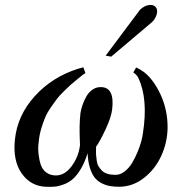

<svg xmlns="http://www.w3.org/2000/svg" viewBox="-20 -728 730 763"><path d="M646 -219.2Q645 -161.6 620.8 -108.6Q596.7 -55.7 552.2 -21Q507.8 13.7 454.1 14.2Q432.6 14.2 416.3 11.2Q399.9 8.3 383.3 -0.2Q366.7 -8.8 355.7 -22.9Q344.7 -37.1 337.2 -61.5Q329.6 -85.9 328.1 -119.1Q316.9 -83 301.3 -56.9Q285.6 -30.8 269.8 -16.8Q253.9 -2.9 233.9 4.6Q213.9 12.2 197.8 13.7Q181.6 15.1 161.1 14.2Q101.1 11.2 65.9 -39.3Q30.8 -89.8 39.1 -171.9Q48.8 -269.5 118.2 -345.9Q187.5 -422.4 291 -455.1Q311 -460 311 -460.9L319.8 -437Q319.8 -437.5 317.9 -436.5Q315.9 -435.5 313 -433.6Q310.1 -431.6 307.1 -429.2Q305.2 -427.7 286.9 -412.8Q268.6 -397.9 261.2 -391.4Q253.9 -384.8 235.6 -366.9Q217.3 -349.1 207.5 -336.7Q197.8 -324.2 182.9 -302.7Q168 -281.2 159.7 -261.7Q151.4 -242.2 143.8 -216.6Q136.2 -190.9 133.8 -164.1Q130.4 -140.1 133.1 -116.2Q135.7 -92.3 142.1 -73.2Q148.4 -54.2 164.1 -42.5Q179.7 -30.8 202.1 -30.8Q237.8 -30.8 265.4 -68.6Q293 -106.4 297.9 -151.9Q297.9 -157.2 297.1 -174.1Q296.4 -190.9 296.4 -200.2Q296.4 -209.5 296.4 -224.4Q296.4 -239.3 297.4 -252.4Q298.3 -265.6 299.8 -278.8Q302.2 -294.9 308.1 -311.5Q314 -328.1 323.2 -344.7Q332.5 -361.3 347.7 -371.8Q362.8 -382.3 380.9 -381.8Q436 -381.8 425.8 -293.9Q421.9 -261.2 398.7 -212.2Q375.5 -163.1 361.8 -145Q361.8 -142.1 361.6 -129.6Q361.3 -117.2 362.1 -109.4Q362.8 -101.6 364.5 -88.9Q366.2 -76.2 371.3 -67.6Q376.5 -59.1 384.5 -50.5Q392.6 -42 406.2 -37.6Q419.9 -33.2 438 -33.2Q457 -32.7 474.6 -46.1Q492.2 -59.6 504.4 -79.6Q516.6 -99.6 526.4 -123.3Q536.1 -147 541.3 -166Q546.4 -185.1 547.9 -198.2Q569.3 -334.5 529.8 -418Q526.9 -424.8 521.7 -430.2Q516.6 -435.5 513.2 -437.5L509.8 -439.9L521 -460Q538.6 -451.7 551.8 -441.9Q591.3 -411.1 618.9 -350.3Q646.5 -289.6 646 -219.2ZM600.1 -698.2Q607.9 -687 602.1 -668.9Q596.2 -650.9 583 -639.2L421.9 -502.9L399.9 -506.8L536.1 -689Q543.5 -696.8 554.9 -702.6Q566.4 -708.5 579.6 -708.3Q592.8 -708 600.1 -698.2Z"/></svg>

Font: GFS Olga
Style: Regular
Weight: 400
Designer: George Matthiopoulos
Foundry: George Matthiopoulos
Version: Version 1.0